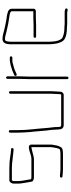

<svg xmlns="http://www.w3.org/2000/svg" viewBox="482 -1040 588 1593"><g transform="rotate(-90 776.5 -243.0)"><path d="M335 -446H328C320 -446 305 -449 298 -449C268 -454 235 -459 201 -459C194 -460 188 -460 181 -460H77C62 -460 50 -440 50 -425V-383C50 -371 53 -358 54 -348C57 -324 62 -302 66 -277C68 -262 85 -256 103 -256H254C267 -256 273 -260 285 -261C307 -266 329 -274 353 -277V-118C353 -112 352 -106 351 -101C348 -89 344 -40 330 -40C320 -37 307 -36 295 -36H169C151 -36 133 -40 117 -40H111C105 -40 100 -36 100 -30C100 -24 104 -19 110 -19H116C120 -19 125 -18 130 -17C141 -16 157 -15 169 -15H295C319 -15 347 -17 353 -34L360 -48C363 -53 365 -59 366 -66C368 -84 374 -98 374 -118V-278C374 -289 366 -298 355 -298C317 -298 290 -277 254 -277H103C98 -277 93 -278 88 -279L87 -280C84 -298 79 -319 77 -335C75 -351 71 -366 71 -383V-425C71 -427 74 -436 77 -439H180C187 -439 194 -439 201 -438C207 -438 213 -438 219 -437C245 -434 273 -431 297 -428C306 -428 320 -425 328 -425H335C341 -425 345 -430 345 -436C345 -442 341 -446 335 -446Z M473 -454V-386C473 -354 476 -320 478 -288C479 -269 485 -235 485 -216C486 -196 489 -177 490 -157C492 -134 497 -111 497 -91C498 -79 499 -70 499 -56C499 -29 508 -9 535 -9H787C802 -9 813 -24 813 -39C813 -64 817 -89 817 -117V-452C817 -458 813 -463 807 -463C801 -463 796 -458 796 -452V-117C796 -90 792 -64 792 -39C792 -37 790 -30 787 -30H535C521 -30 520 -41 520 -56C520 -95 513 -122 511 -159C506 -234 494 -308 494 -386V-454C494 -460 489 -464 483 -464C477 -464 473 -460 473 -454Z M1106 -446C1106 -452 1102 -456 1096 -456H1068C1054 -454 1041 -450 1028 -448C1002 -441 972 -430 950 -419C937 -412 947 -393 959 -400C980 -410 1007 -422 1033 -427C1044 -430 1057 -435 1069 -435H1096C1102 -435 1106 -440 1106 -446ZM919 -476V-374C919 -350 917 -320 917 -294V21C917 26 923 31 928 31C933 31 938 26 938 21V-294C938 -319 940 -351 940 -374V-476C940 -482 936 -487 930 -487C924 -487 919 -482 919 -476Z M1346 -3C1321 -3 1294 -6 1275 -14C1266 -17 1257 -19 1252 -27C1231 -52 1227 -96 1227 -142V-449C1227 -454 1228 -460 1229 -468C1232 -485 1232 -496 1251 -496C1257 -496 1262 -496 1266 -495C1278 -492 1296 -488 1310 -484C1346 -476 1380 -467 1417 -463L1434 -460C1448 -458 1480 -455 1480 -439V-261H1427C1414 -261 1379 -259 1365 -259H1270C1264 -259 1260 -254 1260 -248C1260 -242 1264 -238 1270 -238H1365C1379 -238 1414 -240 1427 -240H1481C1491 -240 1501 -247 1501 -257V-440C1501 -472 1465 -475 1438 -481L1420 -483C1415 -484 1409 -485 1403 -486C1382 -489 1361 -495 1340 -499C1311 -504 1283 -517 1251 -517C1215 -517 1206 -486 1206 -449V-142C1206 -90 1213 -43 1235 -14C1255 11 1303 18 1346 18C1356 18 1366 20 1376 20H1468C1481 20 1498 31 1503 16C1508 1 1483 -1 1468 -1H1376C1365 -1 1357 -3 1346 -3Z"/></g></svg>

Font: Electronic
Style: Thn
Weight: 100
Version: Version 1.011